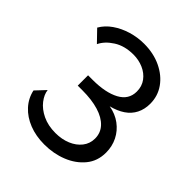

<svg xmlns="http://www.w3.org/2000/svg" viewBox="-200 -847 985 985"><g transform="rotate(45 292.5 -355.0)"><path d="M46 -148 96 -201Q99 -172 122 -142Q145 -112 185.5 -92.5Q226 -73 280 -73Q326 -73 363 -88.5Q400 -104 422 -132Q444 -160 444 -197Q444 -238 417 -267Q390 -296 340.5 -311Q291 -326 223 -326H189V-401H223Q315 -401 370 -430.5Q425 -460 425 -519Q425 -557 404.5 -584.5Q384 -612 350.5 -626.5Q317 -641 279 -641Q215 -641 170.5 -612.5Q126 -584 108 -546L49 -607Q69 -642 105 -667Q141 -692 186 -705.5Q231 -719 278 -719Q347 -719 401.5 -693Q456 -667 487 -623Q518 -579 518 -523Q518 -483 502 -451.5Q486 -420 455 -399Q424 -378 380 -367Q427 -359 462 -333Q497 -307 516 -269Q535 -231 535 -186Q535 -124 499 -80.5Q463 -37 405.5 -14Q348 9 281 9Q220 9 170.5 -10.5Q121 -30 88.5 -65.5Q56 -101 46 -148Z"/></g></svg>

Font: YasnoRaleway Medium
Style: Regular
Weight: 500
Designer: Matt McInerney, Pablo Impallari, Rodrigo Fuenzalida
Foundry: Matt McInerney, Pablo Impallari, Rodrigo Fuenzalida
Version: Version 4.026